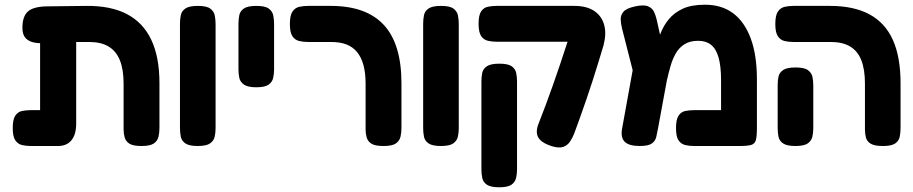

<svg xmlns="http://www.w3.org/2000/svg" viewBox="-20 -610 3870 814"><path d="M111 9Q91 9 73.5 5Q56 1 45 -15Q34 -31 34 -67Q34 -104 45 -120Q56 -136 73.5 -139.5Q91 -143 110 -143H150V-483L245 -434Q210 -430 179.5 -427.5Q149 -425 125.5 -429.5Q102 -434 88.5 -448.5Q75 -463 75 -492Q75 -540 98 -561Q121 -582 178 -583L346 -585Q450 -586 518.5 -550Q587 -514 621.5 -441Q656 -368 656 -257V-68Q656 -48 652 -30.5Q648 -13 632.5 -2Q617 9 580 9Q544 9 528.5 -1Q513 -11 508.5 -27.5Q504 -44 504 -61V-255Q504 -316 488 -355Q472 -394 440 -413Q408 -432 358 -432H303V-86Q303 -40 283 -15.5Q263 9 226 9Z M818 9Q782 9 766 -2Q750 -13 746.5 -30.5Q743 -48 743 -67V-509Q743 -528 746.5 -545.5Q750 -563 766 -574Q782 -585 819 -585Q856 -585 871.5 -573.5Q887 -562 890.5 -544.5Q894 -527 894 -508V-66Q894 -47 890 -30Q886 -13 870.5 -2Q855 9 818 9Z M1066 -240Q1030 -240 1014 -251.5Q998 -263 994.5 -280Q991 -297 991 -316V-509Q991 -528 994.5 -545.5Q998 -563 1014 -574Q1030 -585 1067 -585Q1104 -585 1119.5 -573.5Q1135 -562 1138.5 -544.5Q1142 -527 1142 -508V-315Q1142 -296 1138 -279Q1134 -262 1118.5 -251Q1103 -240 1066 -240Z M1606 9Q1570 9 1554.5 -1Q1539 -11 1534.5 -27.5Q1530 -44 1530 -61V-255Q1530 -300 1521 -333.5Q1512 -367 1494 -389Q1476 -411 1449 -421.5Q1422 -432 1384 -432H1287Q1267 -432 1249 -436Q1231 -440 1220 -456Q1209 -472 1209 -508Q1209 -545 1220 -561Q1231 -577 1248.5 -581Q1266 -585 1286 -585H1382Q1458 -585 1514.5 -564.5Q1571 -544 1608 -503.5Q1645 -463 1663.5 -401.5Q1682 -340 1682 -257V-68Q1682 -48 1678 -30.5Q1674 -13 1658.5 -2Q1643 9 1606 9Z M1849 9Q1813 9 1797 -2Q1781 -13 1777.5 -30.5Q1774 -48 1774 -67V-509Q1774 -528 1777.5 -545.5Q1781 -563 1797 -574Q1813 -585 1850 -585Q1887 -585 1902.5 -573.5Q1918 -562 1921.5 -544.5Q1925 -527 1925 -508V-66Q1925 -47 1921 -30Q1917 -13 1901.5 -2Q1886 9 1849 9Z M2320 10Q2276 -4 2262.5 -26.5Q2249 -49 2263 -85Q2278 -123 2293.5 -164.5Q2309 -206 2324.5 -250Q2340 -294 2355 -338.5Q2370 -383 2384 -426.5Q2398 -470 2411 -511L2540 -422Q2529 -385 2517 -346Q2505 -307 2492 -266.5Q2479 -226 2465.5 -187Q2452 -148 2439 -111.5Q2426 -75 2414 -43Q2407 -25 2396.5 -9.5Q2386 6 2368.5 12.5Q2351 19 2320 10ZM2096 184Q2060 184 2044 173Q2028 162 2024.5 144Q2021 126 2021 107V-265Q2021 -284 2024.5 -301Q2028 -318 2044 -329Q2060 -340 2097 -340Q2134 -340 2149.5 -329Q2165 -318 2168.5 -300.5Q2172 -283 2172 -264V108Q2172 127 2168 144.5Q2164 162 2148.5 173Q2133 184 2096 184ZM2534 -404 2405 -433H2350H2086Q2067 -433 2049 -437Q2031 -441 2020 -457Q2009 -473 2009 -509Q2009 -546 2020 -562Q2031 -578 2049 -581.5Q2067 -585 2085 -585H2415Q2469 -585 2501.5 -562Q2534 -539 2543 -498Q2552 -457 2534 -404Z M3189 -273V-67Q3189 -32 3184.5 -16Q3180 0 3164.5 4.5Q3149 9 3114 9H2922Q2903 9 2885.5 5Q2868 1 2857 -14.5Q2846 -30 2846 -67Q2846 -104 2857 -120Q2868 -136 2885.5 -139.5Q2903 -143 2923 -143H3037V-270Q3037 -329 3026.5 -366Q3016 -403 2994.5 -420Q2973 -437 2940 -437Q2905 -437 2882 -422.5Q2859 -408 2845 -383.5Q2831 -359 2822.5 -329Q2814 -299 2807 -268L2770 -67Q2766 -48 2762.5 -30.5Q2759 -13 2744 -2Q2729 9 2692 9Q2646 9 2628 -9.5Q2610 -28 2618 -68L2672 -366L2725 -307Q2741 -346 2753 -386.5Q2765 -427 2778.5 -463.5Q2792 -500 2815 -528Q2838 -556 2874.5 -573Q2911 -590 2969 -590Q3040 -590 3088.5 -553.5Q3137 -517 3163 -446.5Q3189 -376 3189 -273ZM2688 -211 2617 -490Q2612 -510 2611.5 -528Q2611 -546 2623.5 -560.5Q2636 -575 2673 -583Q2710 -591 2728 -583Q2746 -575 2753 -559.5Q2760 -544 2764 -527L2808 -330Z M3723 9Q3687 9 3671 -1Q3655 -11 3651 -27.5Q3647 -44 3647 -61V-255Q3647 -316 3631.5 -355Q3616 -394 3584 -413Q3552 -432 3502 -432H3344Q3324 -432 3306.5 -436Q3289 -440 3278 -456Q3267 -472 3267 -508Q3267 -545 3278 -561Q3289 -577 3306.5 -581Q3324 -585 3343 -585H3499Q3600 -585 3666.5 -549Q3733 -513 3765.5 -440.5Q3798 -368 3798 -257V-68Q3798 -48 3794.5 -30.5Q3791 -13 3775.5 -2Q3760 9 3723 9ZM3352 9Q3316 9 3300 -2Q3284 -13 3280.5 -30.5Q3277 -48 3277 -67V-249Q3277 -268 3280.5 -285Q3284 -302 3300 -313Q3316 -324 3353 -324Q3390 -324 3405.5 -312.5Q3421 -301 3424.5 -284Q3428 -267 3428 -248V-66Q3428 -47 3424 -30Q3420 -13 3404.5 -2Q3389 9 3352 9Z"/></svg>

Font: Fredoka Light SemiBold
Style: Regular
Weight: 600
Version: Version 2.001